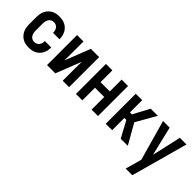

<svg xmlns="http://www.w3.org/2000/svg" viewBox="75 -1331 2350 2350"><g transform="rotate(45 1250.0 -156.5)"><path d="M247 8Q220 8 193 3Q166 -2 142.5 -15.5Q119 -29 100.5 -49.5Q82 -70 70.5 -94.5Q59 -119 55 -146Q51 -173 51 -200V-320Q51 -347 55 -374Q59 -401 70.5 -425.5Q82 -450 100.5 -470.5Q119 -491 142.5 -504.5Q166 -518 193 -523Q220 -528 247 -528Q273 -528 298.5 -523.5Q324 -519 347 -507.5Q370 -496 388.5 -478Q407 -460 419 -437Q431 -414 437 -389Q443 -364 443 -338V-331H332V-334Q332 -353 327 -371Q322 -389 311 -403Q300 -417 282.5 -424.5Q265 -432 247 -432Q227 -432 209 -422.5Q191 -413 180.5 -396Q170 -379 166 -359.5Q162 -340 162 -320V-200Q162 -180 166 -160.5Q170 -141 180.5 -124Q191 -107 209 -97.5Q227 -88 247 -88Q265 -88 282.5 -95.5Q300 -103 311 -117Q322 -131 327 -149Q332 -167 332 -186V-189H443V-182Q443 -156 437 -131Q431 -106 419 -83Q407 -60 388.5 -42Q370 -24 347 -12.5Q324 -1 298.5 3.5Q273 8 247 8Z M559 0V-520H670V-312Q670 -281 669.5 -250.5Q669 -220 668 -189L798 -520H941V0H830V-208Q830 -239 830.5 -269.5Q831 -300 832 -331L702 0Z M1059 0V-520H1170V-315H1330V-520H1441V0H1330V-219H1170V0Z M1957 0H1834L1720 -212H1686V0H1575V-520H1686V-308H1720L1834 -520H1957L1809 -260Z M2135 215Q2146 179 2156 142.5Q2166 106 2176 70L2194 3L2047 -520H2162L2252 -141L2275 -239L2338 -520H2453L2263 170L2250 215Z"/></g></svg>

Font: Iosevka Term
Style: Bold
Weight: 700
Monospace: yes
Designer: Belleve Invis
Foundry: Belleve Invis
Version: Version 30.0.1